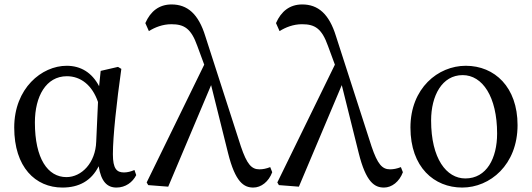

<svg xmlns="http://www.w3.org/2000/svg" viewBox="-20 -830 2393 864"><path d="M413 -193C410 -97 347 -33 279 -33C195 -33 137 -116 137 -279C137 -396 187 -487 281 -487C343 -487 395 -447 421 -371ZM585 -65C569 -58 553 -54 538 -54C505 -54 488 -71 488 -136C488 -217 505 -371 526 -520L511 -529L433 -511L426 -442C394 -503 344 -534 280 -534C168 -534 44 -433 44 -256C44 -78 139 14 261 14C335 14 391 -16 424 -82C435 -12 463 14 504 14C545 14 577 -10 593 -42Z M1196 -78C1178 -71 1163 -68 1147 -68C1112 -68 1091 -91 1064 -171L904 -667C873 -768 823 -810 752 -810C696 -810 657 -779 634 -726L650 -690C677 -707 712 -721 751 -721C809 -721 840 -702 868 -623L899 -539L640 -9L647 3L737 10L930 -447L1006 -142C1039 -9 1078 14 1120 14C1155 14 1189 -12 1205 -55Z M1784 -78C1766 -71 1751 -68 1735 -68C1700 -68 1679 -91 1652 -171L1492 -667C1461 -768 1411 -810 1340 -810C1284 -810 1245 -779 1222 -726L1238 -690C1265 -707 1300 -721 1339 -721C1397 -721 1428 -702 1456 -623L1487 -539L1228 -9L1235 3L1325 10L1518 -447L1594 -142C1627 -9 1666 14 1708 14C1743 14 1777 -12 1793 -55Z M2060 14C2185 14 2309 -88 2309 -267C2309 -438 2206 -534 2076 -534C1951 -534 1827 -433 1827 -256C1827 -77 1934 14 2060 14ZM2074 -27C1989 -27 1920 -116 1920 -288C1920 -399 1969 -492 2062 -492C2151 -492 2217 -395 2217 -229C2217 -118 2170 -27 2074 -27Z"/></svg>

Font: Noto Serif CJK JP Medium
Style: Regular
Weight: 500
Designer: Ryoko NISHIZUKA 西塚涼子 (kana & ideographs); Frank Grießhammer (Latin, Greek & Cyrillic); Wenlong ZHANG 张文龙 (bopomofo); San
Foundry: Adobe Systems Incorporated
Version: Version 1.000;PS 1;hotconv 16.6.53;makeotf.lib2.5.65590